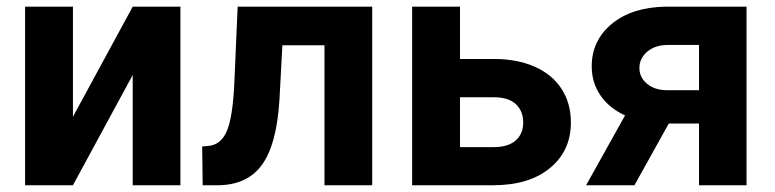

<svg xmlns="http://www.w3.org/2000/svg" viewBox="-20 -548 2293 568"><path d="M372.6 -528.3H513.7V0H372.6V-326.2L195.8 0H54.2V-528.3H195.8V-202.6Z M1081.1 -528.3V0H939.9V-414.1H815.4L806.6 -251Q798.3 -120.6 755.4 -61Q712.4 -1.5 627.4 0H579.6L578.1 -114.7L595.7 -116.2Q633.8 -119.1 651.4 -161.1Q668.9 -203.1 673.3 -304.2L683.1 -528.3Z M1340.8 -373.5H1441.9Q1510.3 -373.5 1562 -350.6Q1613.8 -327.6 1641.4 -284.9Q1668.9 -242.2 1668.9 -185.5Q1668.9 -102.1 1607.2 -51Q1545.4 0 1439 0H1199.2V-528.3H1340.8ZM1340.8 -260.3V-112.8H1440.9Q1482.9 -112.8 1505.4 -132.3Q1527.8 -151.9 1527.8 -185.5Q1527.8 -219.7 1505.9 -240Q1483.9 -260.3 1440.9 -260.3Z M2188.5 -528.3V0H2047.9V-182.6H1958.5L1856.9 0H1713.9L1829.1 -206.5Q1781.7 -228.5 1756.1 -266.1Q1730.5 -303.7 1730.5 -351.6Q1730.5 -428.2 1789.8 -477.3Q1849.1 -526.4 1948.7 -528.3ZM1951.2 -281.2H2047.9V-415H1956.1Q1918.5 -415 1895 -395.3Q1871.6 -375.5 1871.6 -347.2Q1871.6 -318.8 1894 -300.3Q1916.5 -281.7 1951.2 -281.2Z"/></svg>

Font: Roboto
Style: Bold
Weight: 700
Designer: Google
Version: Version 2.134; 2016; ttfautohint (v1.6)